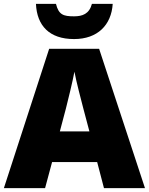

<svg xmlns="http://www.w3.org/2000/svg" viewBox="-20 -968 766 988"><path d="M560 -948H453C439 -896 404 -884 361 -884C306 -884 282 -892 268 -948H165C170 -836 234 -767 361 -767C482 -767 553 -839 560 -948ZM515 0H726L490 -717H233L0 0H212L248 -134H480ZM409 -409 440 -292H288L319 -409C331 -456 354 -550 363 -599C372 -550 399 -447 409 -409Z"/></svg>

Font: Noto Sans Lao Looped Black
Style: Regular
Weight: 900
Designer: Mark Frömberg, Ben Mitchell
Foundry: The Fontpad Ltd
Version: Version 1.002